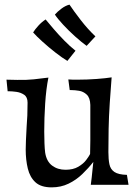

<svg xmlns="http://www.w3.org/2000/svg" viewBox="-20 -798 586 829"><path d="M203 11Q157 11 133 -11Q109 -33 100 -70.5Q91 -108 91 -152Q91 -167 92 -191.5Q93 -216 95 -251Q97 -274 98 -299.5Q99 -325 99 -355Q99 -379 84 -389Q69 -399 50 -401.5Q31 -404 18 -404H13L8 -454L54 -453Q93 -452 126 -455.5Q159 -459 189 -463Q179 -413 175 -350.5Q171 -288 171 -230Q171 -205 172 -179.5Q173 -154 175 -139Q181 -101 205 -83Q229 -65 263 -65Q296 -65 318 -78Q340 -91 352 -107Q364 -123 369 -133Q370 -160 370 -190V-345Q369 -376 354.5 -389.5Q340 -403 321.5 -406Q303 -409 288 -409H281L275 -455Q284 -454 295 -454Q306 -454 317 -454Q356 -454 396.5 -457Q437 -460 462 -464L454 -355Q450 -294 449 -241Q448 -188 448 -141Q448 -110 452.5 -88.5Q457 -67 474 -55.5Q491 -44 528 -43L535 0H372Q374 -12 376 -32Q378 -52 380 -71Q382 -90 383 -99Q362 -72 335.5 -46.5Q309 -21 276 -5Q243 11 203 11ZM354 -600Q333 -615 305 -640Q277 -665 252.5 -691.5Q228 -718 217 -735Q227 -747 245 -760.5Q263 -774 280 -778Q298 -751 328.5 -711.5Q359 -672 392 -641ZM271 -535Q249 -548 219.5 -571Q190 -594 163.5 -618Q137 -642 123 -658Q131 -671 145.5 -687Q160 -703 177 -714Q191 -697 212 -672.5Q233 -648 257.5 -623Q282 -598 306 -579Z"/></svg>

Font: Maname
Style: Regular
Weight: 400
Designer: Pathum Egodawatta
Foundry: mooniak
Version: Version 1.000; ttfautohint (v1.8.4.7-5d5b)